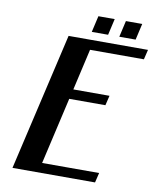

<svg xmlns="http://www.w3.org/2000/svg" viewBox="-90 -893 786 962"><g transform="rotate(10 303.0 -411.5)"><path d="M472 -823 453 -740H536L555 -823ZM332 -823 313 -740H396L415 -823ZM460 0 472 -50H182L260 -390H444L456 -440H272L320 -650H594L606 -700H202L40 0Z"/></g></svg>

Font: Pfennig
Style: BoldItalic
Weight: 700
Italic angle: -13°
Version: Version 20100423